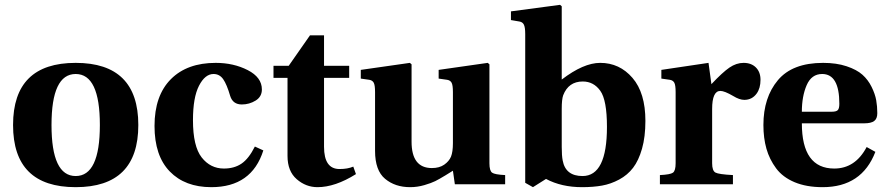

<svg xmlns="http://www.w3.org/2000/svg" viewBox="-20 -762 3662 794"><path d="M293 12Q34 12 34 -245Q34 -502 293 -502Q552 -502 552 -245Q552 12 293 12ZM293 -456Q193 -456 193 -245Q193 -34 293 -34Q393 -34 393 -245Q393 -456 293 -456Z M619 -241Q619 -367 687 -435Q754 -502 872 -502Q946 -502 1004.5 -472Q1063 -442 1063 -392Q1063 -362 1037 -346Q1011 -330 980 -330Q943 -330 932 -365Q918 -413 903 -434.5Q888 -456 863 -456Q828 -456 803 -407.5Q778 -359 778 -265Q778 -157 814 -111Q850 -65 906 -65Q949 -65 979 -85.5Q1009 -106 1034 -156L1069 -140Q1021 12 854 12Q745 12 682 -53Q619 -118 619 -241Z M1111 -440V-490H1174L1262 -616H1320V-490H1424V-440H1320V-155Q1320 -63 1384 -63Q1418 -63 1441 -73L1452 -42Q1366 12 1293 12Q1245 12 1207 -21Q1169 -54 1169 -117V-440Z M1472 -437V-473L1675 -502L1682 -496V-176Q1682 -67 1766 -67Q1797 -67 1817 -81Q1837 -95 1845 -114Q1853 -134 1853 -170V-381Q1853 -410 1847.5 -420Q1842 -430 1829 -432L1794 -437V-473L1997 -502L2004 -496V-87Q2004 -56 2015 -48Q2026 -40 2069 -38V0H1861L1853 -56Q1847 -52 1821.5 -36.5Q1796 -21 1780 -13Q1764 -5 1735 3.5Q1706 12 1676 12Q1614 12 1572.5 -22.5Q1531 -57 1531 -138V-381Q1531 -410 1525.5 -420Q1520 -430 1507 -432Z M2093 -679V-715L2296 -742L2303 -736V-433Q2393 -502 2462 -502Q2542 -502 2595.5 -440Q2649 -378 2649 -262Q2649 -196 2635 -147Q2621 -98 2598 -68Q2575 -38 2540.5 -19.5Q2506 -1 2469.5 5.5Q2433 12 2387 12Q2302 12 2238 -22L2184 12L2152 -6V-621Q2152 -649 2146.5 -660Q2141 -671 2128 -673ZM2303 -154Q2303 -118 2307 -98Q2319 -34 2389 -34Q2490 -34 2490 -237Q2490 -348 2462.5 -386.5Q2435 -425 2390 -425Q2331 -425 2309 -368Q2303 -351 2303 -312Z M2709 0V-38Q2752 -40 2763 -48Q2774 -56 2774 -87V-381Q2774 -410 2768.5 -420Q2763 -430 2750 -432L2715 -437V-473L2910 -502L2922 -414Q2968 -463 2996.5 -482.5Q3025 -502 3055 -502Q3087 -502 3106 -483Q3125 -464 3125 -432Q3125 -397 3109 -375Q3090 -349 3058 -349Q3038 -349 3012 -365Q2976 -386 2959 -386Q2925 -386 2925 -311V-87Q2925 -56 2938.5 -48.5Q2952 -41 3011 -38V0Z M3137 -245Q3137 -359 3197 -430.5Q3257 -502 3384 -502Q3439 -502 3481 -488Q3523 -474 3546.5 -453Q3570 -432 3584.5 -402.5Q3599 -373 3603.5 -347.5Q3608 -322 3608 -294Q3608 -271 3595 -261.5Q3582 -252 3554 -252H3296Q3296 -65 3430 -65Q3517 -65 3564 -154L3600 -134Q3544 12 3382 12Q3315 12 3266 -8.5Q3217 -29 3189.5 -66Q3162 -103 3149.5 -147Q3137 -191 3137 -245ZM3296 -300H3420Q3438 -300 3444.5 -306.5Q3451 -313 3451 -333Q3451 -456 3380 -456Q3336 -456 3316 -410Q3296 -364 3296 -300Z"/></svg>

Font: Heuristica
Style: Bold
Weight: 700
Version: Version 1.0.2